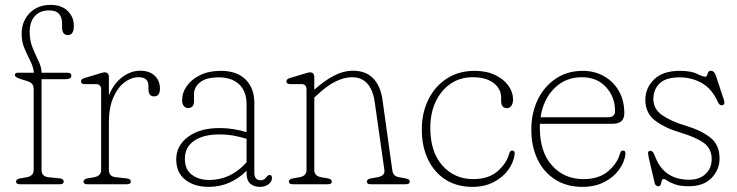

<svg xmlns="http://www.w3.org/2000/svg" viewBox="-20 -736 2944 767"><path d="M146 -57Q146 -31 173.5 -28L218 -23.5Q234.5 -21.5 234.5 -10.5Q234.5 0 219 0H59.5Q44 0 44 -10.5Q44 -20.5 61 -23.5L87 -28Q114.5 -33 114.5 -57V-378Q114.5 -393 108.5 -400.5Q102.5 -408 86 -413L64.5 -419.5Q39.5 -427.5 39.5 -435.5Q39.5 -445.5 51 -445.5H115.5Q113 -469 101 -492.8Q89 -516.5 77.8 -542.5Q66.5 -568.5 66.5 -600.5Q66.5 -651.5 98.8 -684Q131 -716.5 181.5 -716.5Q226 -716.5 250.5 -692.2Q275 -668 275 -633Q275 -596 251.5 -596Q228 -596 228 -626.5V-642.5Q228 -666.5 215.8 -680.5Q203.5 -694.5 176 -694.5Q140 -694.5 119.2 -671.8Q98.5 -649 98.5 -608.5Q98.5 -574 110.2 -545.2Q122 -516.5 134 -491.8Q146 -467 146 -445.5H248.5Q265 -445.5 265 -434Q265 -419.5 241 -419.5H146Z M415 -428V-355Q434.5 -402.5 468.5 -428Q502.5 -453.5 540 -453.5Q577 -453.5 598 -433.5Q619 -413.5 619 -382Q619 -351 595.5 -351Q573 -351 573 -380.5V-393Q573 -427.5 534 -427.5Q504.5 -427.5 477.2 -407Q450 -386.5 432.5 -346.2Q415 -306 415 -247V-57Q415 -31 442.5 -28L485.5 -23.5Q502.5 -21.5 502.5 -10.5Q502.5 0 486.5 0H329Q313.5 0 313.5 -10.5Q313.5 -20.5 330 -23.5L356 -28Q384 -33 384 -57V-377.5Q384 -400 364 -400H319Q303.5 -400 303.5 -411Q303.5 -420.5 318.5 -424.5L370 -440Q379 -442.5 386 -444.8Q393 -447 397.5 -447Q415 -447 415 -428Z M684 -100Q684 -154 731 -189.2Q778 -224.5 858 -224.5Q884.5 -224.5 913 -220Q941.5 -215.5 965 -208V-318.5Q965 -371.5 935.2 -399.2Q905.5 -427 854 -427Q804 -427 779.5 -407.5Q755 -388 755 -359.5V-331.5Q755 -304.5 731 -304.5Q720 -304.5 713.8 -313.2Q707.5 -322 707.5 -335Q707.5 -366 726.5 -392.8Q745.5 -419.5 780 -436.2Q814.5 -453 862.5 -453Q926 -453 961 -418.5Q996 -384 996 -324.5V-46Q996 -16 1021 -16Q1035.5 -16 1043.5 -27.5Q1046.5 -31 1049.5 -34Q1052.5 -37 1056.5 -37Q1066.5 -37 1066.5 -25Q1066.5 -11 1053 -0.2Q1039.5 10.5 1018.5 10.5Q993.5 10.5 979.2 -2.8Q965 -16 965 -43V-54Q934.5 -23 896 -6.2Q857.5 10.5 814.5 10.5Q756.5 10.5 720.2 -17.8Q684 -46 684 -100ZM718.5 -102Q718.5 -58.5 746.5 -37.8Q774.5 -17 816 -17Q901.5 -17 965 -87.5V-181.5Q941 -189 913.8 -194Q886.5 -199 856.5 -199Q793 -199 755.8 -173.8Q718.5 -148.5 718.5 -102Z M1235.5 -428V-377.5Q1274.5 -413 1313.2 -433.2Q1352 -453.5 1390 -453.5Q1441.5 -453.5 1471 -422.8Q1500.5 -392 1508 -337L1547 -57Q1548.5 -45 1554.5 -37.8Q1560.5 -30.5 1574.5 -28L1600 -23.5Q1617 -20.5 1617 -10.5Q1617 0 1601 0H1461Q1445.5 0 1445.5 -10.5Q1445.5 -20.5 1462 -23.5L1488 -28Q1519 -33.5 1515.5 -57L1477 -328Q1462.5 -427.5 1386 -427.5Q1356 -427.5 1321.5 -411Q1287 -394.5 1245.5 -355.5L1235.5 -346.5V-57Q1235.5 -33 1263 -28L1289 -23.5Q1305.5 -20.5 1305.5 -10.5Q1305.5 0 1290 0H1149.5Q1134 0 1134 -10.5Q1134 -20.5 1150.5 -23.5L1176.5 -28Q1204.5 -33 1204.5 -57V-377.5Q1204.5 -400 1184.5 -400H1139.5Q1124 -400 1124 -411Q1124 -420.5 1139 -424.5L1190.5 -440Q1199.5 -442.5 1206.5 -444.8Q1213.5 -447 1218 -447Q1235.5 -447 1235.5 -428Z M2029.5 -339.5Q2029.5 -323 2022.8 -313.5Q2016 -304 2005.5 -304Q1982 -304 1982 -333V-346Q1982 -381 1952 -404.2Q1922 -427.5 1868 -427.5Q1818 -427.5 1780 -401.5Q1742 -375.5 1720.5 -330Q1699 -284.5 1699 -225.5Q1699 -129 1747.2 -74.8Q1795.5 -20.5 1870.5 -20.5Q1932 -20.5 1968 -52.2Q2004 -84 2014 -122Q2017.5 -134.5 2026 -134.5Q2037.5 -134.5 2036 -120Q2032 -87 2010 -57Q1988 -27 1951.5 -8.2Q1915 10.5 1867.5 10.5Q1804.5 10.5 1759.2 -18.8Q1714 -48 1689.5 -99.8Q1665 -151.5 1665 -218.5Q1665 -285 1691.2 -338.2Q1717.5 -391.5 1765 -422.2Q1812.5 -453 1876 -453Q1923.5 -453 1957.8 -436.5Q1992 -420 2010.8 -394Q2029.5 -368 2029.5 -339.5Z M2474 -283.5Q2474 -241.5 2427.5 -241.5H2137Q2136.5 -234 2136.5 -226Q2136.5 -129 2185.2 -74.8Q2234 -20.5 2310.5 -20.5Q2373 -20.5 2409.8 -52.2Q2446.5 -84 2456.5 -122Q2459.5 -134.5 2468.5 -134.5Q2480 -134.5 2478.5 -120Q2474.5 -87 2452.2 -57Q2430 -27 2392.8 -8.2Q2355.5 10.5 2307 10.5Q2243.5 10.5 2197.5 -19Q2151.5 -48.5 2127 -100Q2102.5 -151.5 2102.5 -218.5Q2102.5 -285 2128.5 -338.2Q2154.5 -391.5 2200.8 -422.2Q2247 -453 2308 -453Q2354.5 -453 2392.2 -432Q2430 -411 2452 -373Q2474 -335 2474 -283.5ZM2304 -427.5Q2239 -427.5 2194.5 -383.2Q2150 -339 2139.5 -267.5H2409Q2437 -267.5 2437 -292.5Q2437 -348.5 2401 -388Q2365 -427.5 2304 -427.5Z M2733.5 -18Q2774 -18 2798.5 -41Q2823 -64 2823 -100.5Q2823 -142.5 2791.2 -165.2Q2759.5 -188 2699 -206Q2636 -224.5 2597 -254.5Q2558 -284.5 2558 -337Q2558 -384.5 2593 -418.8Q2628 -453 2695.5 -453Q2741 -453 2764.2 -441.2Q2787.5 -429.5 2798 -429.5Q2802.5 -429.5 2804.5 -435.5Q2806.5 -441.5 2809.2 -447.5Q2812 -453.5 2820 -453.5Q2832.5 -453.5 2839 -436L2871 -339.5Q2878 -319 2867 -316Q2854.5 -312.5 2847.5 -329Q2824.5 -381 2784 -404Q2743.5 -427 2695 -427Q2639 -427 2614.5 -402.2Q2590 -377.5 2590 -341Q2590 -301 2624.5 -276.5Q2659 -252 2718.5 -234Q2782 -215 2818.2 -186Q2854.5 -157 2854.5 -103.5Q2854.5 -58 2822.5 -25Q2790.5 8 2731.5 8Q2698 8 2677.5 0.8Q2657 -6.5 2646.5 -13.8Q2636 -21 2631.5 -21Q2625.5 -21 2623.5 -13.8Q2621.5 -6.5 2619.5 0.8Q2617.5 8 2610 8Q2598 8 2595 -6L2572.5 -102Q2569.5 -116 2569 -123.5Q2568.5 -131 2574.5 -133Q2587 -137.5 2596 -113.5Q2630.5 -18 2733.5 -18Z"/></svg>

Font: Fraunces 72pt S100 Thin
Style: Regular
Weight: 100
Version: Version 1.000; ttfautohint (v1.8.3)